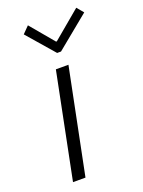

<svg xmlns="http://www.w3.org/2000/svg" viewBox="-143 -817 658 884"><g transform="rotate(-20 186.5 -375.0)"><path d="M160.6 -515.1H222.2L118.2 0H57.1ZM76.7 -716.8 108.9 -749.5 205.1 -634.8H209L345.7 -749.5L373 -716.8L210.9 -584H191.9Z"/></g></svg>

Font: Reddit Sans Chocolate Light
Style: Italic
Weight: 300
Italic angle: -11.25°
Designer: Stephen Hutchings
Version: Version 1.013